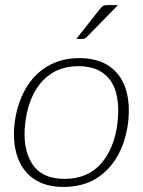

<svg xmlns="http://www.w3.org/2000/svg" viewBox="-20 -734 565 760"><path d="M294 -504Q366 -504 412.5 -472Q459 -440 477.5 -382.5Q496 -325 487 -248Q477 -172 444 -114.5Q411 -57 357.5 -25.5Q304 6 231 6Q161 6 114.5 -25.5Q68 -57 48.5 -115Q29 -173 38 -248Q48 -324 81 -382Q114 -440 168.5 -472Q223 -504 294 -504ZM235 -26Q327 -26 380 -86.5Q433 -147 445 -248Q453 -316 439.5 -366.5Q426 -417 388.5 -444.5Q351 -472 291 -472Q229 -472 185 -444Q141 -416 114.5 -365.5Q88 -315 80 -248Q68 -148 106.5 -87Q145 -26 235 -26ZM406 -714H447L324 -588Q320 -584 316 -582Q312 -580 306 -580H282L376 -699Q383 -708 389 -711Q395 -714 406 -714Z"/></svg>

Font: Aleo ExtraLight
Style: Italic
Weight: 250
Italic angle: -7°
Designer: Alessio Laiso
Foundry: Alessio Laiso
Version: Version 2.001;gftools[0.9.29]